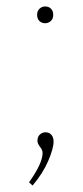

<svg xmlns="http://www.w3.org/2000/svg" viewBox="-20 -462 256 595"><path d="M70 103Q112 44 112 12Q112 3 104 -7Q96 -17 96 -26Q96 -38 103.5 -45Q111 -52 121 -52Q132 -52 139 -44.5Q146 -37 146 -23Q146 -2 129.5 36.5Q113 75 81 113ZM120 -442Q131 -442 138 -435Q145 -428 145 -416Q145 -404 137.5 -397Q130 -390 120 -390Q109 -390 102 -397Q95 -404 95 -416Q95 -428 102.5 -435Q110 -442 120 -442Z"/></svg>

Font: Bitter Pro Thin
Style: Regular
Weight: 250
Designer: Sol Matas, and Bitter project Authors
Foundry: Sol Matas
Version: Version 1.010